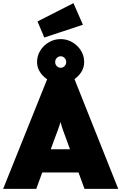

<svg xmlns="http://www.w3.org/2000/svg" viewBox="-40 -1198 770 1218"><path d="M-20 0 261 -700H431L710 0H496L458 -104H228L190 0ZM302 -306 282 -251H404L384 -306Q369 -346 360 -371.5Q351 -397 344 -424Q336 -397 326.5 -371.5Q317 -346 302 -306ZM345 -669Q305 -669 271 -688Q237 -707 216 -737.5Q195 -768 195 -804Q195 -844 215.5 -877Q236 -910 270 -930Q304 -950 345 -950Q385 -950 419 -930Q453 -910 473.5 -877Q494 -844 494 -804Q494 -768 473.5 -737.5Q453 -707 419 -688Q385 -669 345 -669ZM345 -768Q359 -768 369.5 -778.5Q380 -789 380 -804Q380 -820 369.5 -830.5Q359 -841 345 -841Q331 -841 320.5 -830.5Q310 -820 310 -804Q310 -789 320.5 -778.5Q331 -768 345 -768ZM241 -960 198 -1062 426 -1178 486 -1041Z"/></svg>

Font: Lexend Black
Style: Regular
Weight: 900
Designer: Bonnie Shaver-Troup, Thomas Jockin
Foundry: Lexend
Version: Version 1.007; ttfautohint (v1.8.3)